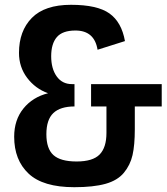

<svg xmlns="http://www.w3.org/2000/svg" viewBox="-20 -764 693 799"><path d="M294 -637Q240 -637 216.5 -609.5Q193 -582 193 -530Q193 -478 216 -446Q239 -414 279 -414H290V-321Q231 -321 202 -293.5Q173 -266 173 -205.5Q173 -145 202.5 -118.5Q232 -92 299 -92Q366 -92 394.5 -121Q423 -150 423 -211V-321H359V-414H653V-321H541V-226Q541 -160 531.5 -118.5Q522 -77 495.5 -45Q469 -13 419 1Q369 15 289 15Q159 15 99 -41.5Q39 -98 39 -195Q39 -265 77.5 -312.5Q116 -360 180 -376Q127 -395 93 -440Q59 -485 59 -544Q59 -635 112.5 -689.5Q166 -744 275.5 -744Q385 -744 435.5 -708Q486 -672 500 -593L386 -557Q373 -637 294 -637Z"/></svg>

Font: Sintony
Style: Bold
Weight: 700
Designer: Eduardo Rodriguez Tunni
Foundry: Eduardo Rodriguez Tunni
Version: Version 1.001